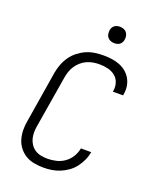

<svg xmlns="http://www.w3.org/2000/svg" viewBox="-169 -1037 938 1144"><g transform="rotate(20 300.0 -464.5)"><path d="M247 8Q217 8 187.5 2.5Q158 -3 134 -17.5Q110 -32 92.5 -54.5Q75 -77 67 -104.5Q59 -132 58.5 -162Q58 -192 64 -223L117 -548Q122 -575 132 -601.5Q142 -628 159 -652Q176 -676 199 -694Q222 -712 248 -723.5Q274 -735 302 -739Q330 -743 357 -743Q383 -743 409 -739.5Q435 -736 458.5 -727Q482 -718 501 -702.5Q520 -687 532.5 -665.5Q545 -644 549 -618.5Q553 -593 548 -566L547 -559H482L483 -564Q488 -591 479.5 -616.5Q471 -642 451 -657.5Q431 -673 405 -679Q379 -685 352 -685Q332 -685 312 -681.5Q292 -678 273 -669.5Q254 -661 237.5 -646.5Q221 -632 209.5 -614.5Q198 -597 191.5 -577.5Q185 -558 182 -539L128 -213Q124 -192 124 -171Q124 -150 129 -131Q134 -112 145.5 -95.5Q157 -79 173.5 -68.5Q190 -58 210.5 -54Q231 -50 252 -50Q279 -50 307 -56.5Q335 -63 359 -80Q383 -97 398.5 -122.5Q414 -148 419 -176H484Q480 -150 468.5 -124.5Q457 -99 440 -76.5Q423 -54 400 -37.5Q377 -21 351.5 -10.5Q326 0 299.5 4Q273 8 247 8ZM391 -833Q378 -833 367 -837.5Q356 -842 348.5 -851Q341 -860 339 -872.5Q337 -885 339 -898Q340 -906 345 -914.5Q350 -923 357.5 -928Q365 -933 373.5 -935Q382 -937 390 -937Q403 -937 414.5 -932.5Q426 -928 433 -919Q440 -910 442.5 -897.5Q445 -885 442 -872Q441 -864 436 -855.5Q431 -847 424 -842Q417 -837 408 -835Q399 -833 391 -833Z"/></g></svg>

Font: Iosevka Aile Light Oblique
Style: Regular
Weight: 300
Italic angle: -9°
Designer: Belleve Invis
Foundry: Belleve Invis
Version: Version 31.1.0; ttfautohint (v1.8.4)